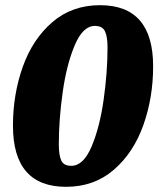

<svg xmlns="http://www.w3.org/2000/svg" viewBox="-20 -700 612 741"><path d="M571 -444Q571 -323 533 -216.5Q495 -110 419 -44.5Q343 21 235 21Q30 21 30 -215Q30 -336 68 -442.5Q106 -549 182 -614.5Q258 -680 366 -680Q571 -680 571 -444ZM207 -143Q207 -101 216.5 -80.5Q226 -60 255 -60Q302 -60 333.5 -134.5Q365 -209 380 -315.5Q395 -422 395 -517Q395 -559 385 -579.5Q375 -600 346 -600Q300 -600 268.5 -525.5Q237 -451 222 -344.5Q207 -238 207 -143Z"/></svg>

Font: Sansita ExtraBold Italic
Style: Regular
Weight: 800
Italic angle: -11°
Designer: Pablo Cosgaya
Foundry: Omnibus-Type
Version: Version 1.006